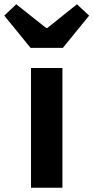

<svg xmlns="http://www.w3.org/2000/svg" viewBox="-66 -878 437 898"><path d="M79 0H226V-560H79ZM77 -654H228L351 -805L294 -858L155 -747H150L10 -858L-46 -805Z"/></svg>

Font: Noto Sans JP
Style: Bold
Weight: 700
Designer: Ryoko NISHIZUKA 西塚涼子 (kana, bopomofo & ideographs); Paul D. Hunt (Latin, Greek & Cyrillic); Sandoll Communications 산돌커뮤니
Foundry: Adobe
Version: Version 2.004;hotconv 1.0.118;makeotfexe 2.5.65603